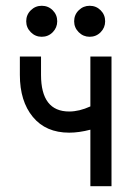

<svg xmlns="http://www.w3.org/2000/svg" viewBox="-20 -645 455 665"><path d="M366.2 0H293V-195.8Q253.4 -185.5 219.7 -185.5Q138.7 -185.5 93.8 -240Q48.8 -294.4 48.8 -385.7V-449.2H122.1V-385.7Q122.1 -258.8 219.7 -258.8Q254.4 -258.8 293 -276.4V-449.2H366.2ZM124.5 -517.6Q102.5 -517.6 86.7 -533.4Q70.8 -549.3 70.8 -571.3Q70.8 -593.8 86.7 -609.4Q102.5 -625 124.5 -625Q147 -625 162.6 -609.4Q178.2 -593.8 178.2 -571.3Q178.2 -549.3 162.6 -533.4Q147 -517.6 124.5 -517.6ZM290.5 -517.6Q268.6 -517.6 252.7 -533.4Q236.8 -549.3 236.8 -571.3Q236.8 -593.8 252.7 -609.4Q268.6 -625 290.5 -625Q313 -625 328.6 -609.4Q344.2 -593.8 344.2 -571.3Q344.2 -549.3 328.6 -533.4Q313 -517.6 290.5 -517.6Z"/></svg>

Font: Catrinity
Style: Regular
Weight: 400
Designer: Alexander Lange
Foundry: High-Logic / Made with FontCreator
Version: Version 2.090;May 20, 2024;FontCreator 15.0.0.2974 64-bit